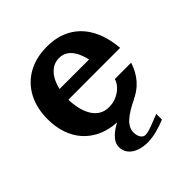

<svg xmlns="http://www.w3.org/2000/svg" viewBox="-195 -655 998 998"><g transform="rotate(-45 304.0 -156.0)"><path d="M307.6 19.2Q223.6 19.2 163.8 -14.2Q104 -47.7 72.3 -108Q40.7 -168.4 40.7 -248.6Q40.7 -329.9 73 -390.6Q105.3 -451.2 164.7 -484.7Q224.1 -518.2 305.3 -518.2Q381.3 -518.2 437.8 -486.6Q494.3 -455.1 528.1 -394.1Q562 -333.1 569.7 -244.3H422.8Q419.3 -290.4 410.2 -325.6Q401.1 -360.7 386.6 -384.3Q372.1 -407.9 352.3 -419.8Q332.6 -431.7 307.6 -431.7Q280.2 -431.7 258.2 -417.9Q236.3 -404.1 220.8 -379.4Q205.4 -354.7 197.2 -321.2Q189 -287.6 189 -248.1Q189 -214.3 195.8 -181.9Q202.6 -149.6 217.1 -123.5Q231.6 -97.5 255 -82.1Q278.3 -66.7 311.5 -66.7Q343.3 -66.7 369.6 -79.2Q395.9 -91.7 413.4 -110.7Q430.8 -129.7 435.6 -149.3H555.7Q538.8 -96.1 505 -58.4Q471.2 -20.7 421.7 -0.7Q372.1 19.2 307.6 19.2ZM176.3 -243.8 147.8 -315.7H536.7L537.1 -244.3ZM323.3 205.3Q288.9 205.3 260.9 194.9Q232.9 184.6 216.5 164.4Q200.2 144.2 200.2 115Q200.2 90.4 218.5 68.7Q236.8 47 263.9 30.4Q290.9 13.7 318.4 4.4Q345.8 -5 363.9 -5H433.2Q373.2 22.8 340.4 51.9Q307.6 80.9 307.6 116.5Q307.6 131.3 312.1 143.3Q316.6 155.3 324.6 162.2Q332.7 169.1 343.2 169.1Q353.9 169.1 366.6 165.7Q379.3 162.3 400.8 154.2Q422.4 146.1 459.7 131.4V173Q425.1 187.6 389.3 196.5Q353.6 205.3 323.3 205.3Z"/></g></svg>

Font: Russolo 10pt ExtraLight
Style: Regular
Weight: 200
Designer: Micah Stupak-Hahn
Version: Version 1.000